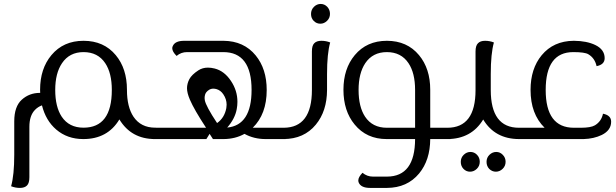

<svg xmlns="http://www.w3.org/2000/svg" viewBox="-20 -691 3059 954"><path d="M395 -56.6Q535.6 -56.6 535.6 -244.1Q535.6 -328.1 502.9 -377Q466.3 -432.1 395 -432.1Q325.2 -432.1 288.1 -377Q254.4 -327.1 254.4 -244.1Q254.4 -160.2 286.6 -111.3Q323.2 -56.6 395 -56.6ZM755.4 -56.6V0H750.5Q632.3 0 573.2 -97.7Q514.6 0 394 0Q314.5 0 259.3 -47.4Q207.5 -91.8 188.5 -167.5Q168.5 -160.2 153.8 -145Q126 -116.7 126 -61V189.5Q126 218.8 114.3 230.5Q102.5 242.7 79.1 242.7Q56.2 242.7 35.2 234.4Q50.8 178.7 50.8 77.6V-87.9Q50.8 -162.1 88.4 -195.8Q126 -229.5 178.2 -229.5H179.7Q179.2 -235.8 179.2 -245.1Q179.2 -349.6 235.4 -417Q294.9 -488.3 395 -488.3Q496.1 -488.3 555.2 -417Q610.8 -350.1 610.8 -245.1V-244.1Q610.8 -160.2 643.1 -111.3Q679.7 -56.6 751.5 -56.6Z M1104.5 -153.8Q1106 -162.6 1106 -170.9Q1106 -198.2 1089.8 -222.2Q1076.2 -242.7 1054.7 -248.5Q1046.9 -250.5 1040 -250.5Q1027.8 -250.5 1018.1 -244.1Q1002.9 -234.4 999 -220.7Q996.6 -212.4 996.6 -203.6Q996.6 -198.7 997.6 -193.4Q1002.9 -163.6 1058.6 -79.6Q1095.2 -105 1104.5 -153.8ZM1399.4 -56.2V0H1300.3Q1241.2 0 1194.8 -25.9Q1149.4 -0.5 1091.3 0H1038.1L1021.5 -25.9L1005.4 0H740.2V-56.2H1003.9Q944.8 -146 923.3 -196.3Q909.2 -229.5 909.2 -252.4Q909.2 -275.4 920.9 -297.9Q932.6 -319.8 965.3 -341.3Q986.3 -355 1013.2 -355Q1028.8 -355 1046.4 -350.6Q1094.7 -338.4 1127.4 -289.1Q1159.7 -241.2 1159.7 -185.1Q1159.7 -167 1156.2 -148.4Q1147.5 -101.1 1108.9 -57.1Q1230 -68.8 1230 -244.1Q1230 -432.1 1089.4 -432.1H909.2Q879.9 -432.1 857.4 -413.1Q835.9 -434.6 835.9 -451.2Q835.9 -457 838.4 -461.9Q849.6 -488.3 895 -488.3H1090.8Q1191.9 -487.3 1250.5 -415.5Q1305.2 -348.6 1305.2 -243.7Q1305.2 -124 1235.8 -56.2Z M1605 -587.4Q1590.3 -573.2 1571.8 -573.2Q1552.7 -573.2 1539.1 -586.9Q1525.4 -600.6 1525.4 -621.6Q1525.4 -642.6 1540 -657.2Q1554.7 -671.4 1573.2 -671.4Q1592.3 -671.4 1606 -657.2Q1619.6 -642.6 1619.6 -622.1Q1619.6 -601.6 1605 -587.4ZM1576.7 -488.3Q1600.1 -488.3 1620.6 -480Q1605 -424.8 1605 -323.2V-243.7Q1604.5 -138.7 1549.3 -71.8Q1490.7 -0.5 1389.2 0H1385.3V-56.2H1389.2Q1529.8 -56.6 1529.8 -244.1V-435.5Q1529.8 -464.8 1541.5 -476.1Q1553.2 -488.3 1576.7 -488.3Z M2042.5 -244.1Q2042.5 -328.1 2009.8 -377Q1973.1 -432.1 1902.3 -432.1Q1832 -432.1 1794.9 -377Q1761.7 -327.1 1761.7 -244.1Q1761.7 -160.2 1793.9 -111.3Q1830.6 -56.2 1902.3 -56.2H2042.5ZM2218.3 -56.2V0H2117.7Q2117.2 104.5 2062.5 170.9Q2003.4 242.2 1902.8 242.7H1818.8Q1773.4 242.7 1762.2 215.8Q1760.3 210.9 1760.3 205.6Q1760.3 189 1781.2 167.5Q1803.7 186.5 1833 186.5H1902.3Q2042 186.5 2042.5 0H1901.4Q1801.3 0 1742.2 -72.3Q1686.5 -139.6 1686.5 -245.1Q1686.5 -349.6 1742.7 -417Q1802.2 -488.3 1902.3 -488.3Q2002.9 -488.3 2062 -417Q2117.7 -350.1 2117.7 -245.1V-56.2Z M2349.1 147.9Q2334.5 162.1 2315.4 162.1Q2296.9 162.1 2283.2 148.4Q2269.5 134.3 2269.5 113.3Q2269.5 92.3 2284.2 78.1Q2298.8 64 2317.4 64Q2336.4 64 2350.1 78.1Q2363.8 92.3 2363.8 112.8Q2363.8 133.8 2349.1 147.9ZM2477.5 147.9Q2462.9 162.1 2443.8 162.1Q2425.3 162.1 2411.1 148.4Q2397.5 134.3 2397.5 113.3Q2397.5 92.3 2412.1 78.1Q2426.8 64 2445.8 64Q2464.4 64 2478 78.1Q2492.2 92.3 2492.2 112.8Q2492.2 133.8 2477.5 147.9ZM2563 -56.2V0H2558.6Q2439 -0.5 2380.9 -97.2Q2322.3 -0.5 2202.6 0H2198.7V-56.2H2202.6Q2342.8 -56.2 2342.8 -243.2V-435.1Q2342.8 -464.4 2355 -476.1Q2366.7 -488.3 2390.1 -488.3Q2413.1 -488.3 2434.1 -480Q2418.5 -424.8 2418.5 -323.2V-243.7Q2418.5 -56.2 2558.6 -56.2Z M2976.1 -126Q3016.6 -118.2 3016.6 -86.4Q3016.6 -43.5 2970.2 -20.5Q2930.7 -1.5 2879.9 0H2553.2V-56.2H2686Q2616.2 -124.5 2616.2 -244.6Q2616.2 -349.6 2671.4 -416.5Q2730 -487.3 2830.1 -488.3H2832Q2895.5 -487.8 2938 -467.3Q2984.4 -444.8 2984.4 -401.9Q2984.4 -370.1 2944.3 -362.3Q2935.5 -402.3 2903.3 -421.4Q2885.7 -432.1 2828.6 -432.1Q2691.4 -432.1 2691.4 -244.1Q2691.4 -56.6 2831.1 -56.2H2865.7Q2915.5 -56.2 2936 -68.4Q2968.3 -87.9 2976.1 -126Z"/></svg>

Font: Sukar
Style: Regular
Weight: 400
Designer: Dario Muhafara - Ghiath Alsory
Foundry: Dario Muhafara - Ghiath Alsory
Version: Version 1.00 March 17, 2016, initial release